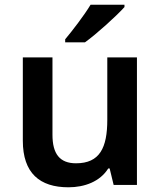

<svg xmlns="http://www.w3.org/2000/svg" viewBox="-20 -786 682 816"><path d="M509 -756V-766H365C338 -721 288 -656 257 -619V-606H341C390 -641 476 -719 509 -756ZM562 -542H436V-277C436 -158 404 -92 303 -92C234 -92 203 -132 203 -213V-542H77V-188C77 -50 149 10 271 10C339 10 405 -14 440 -70H446L463 0H562Z"/></svg>

Font: Noto Sans Bengali SemiBold
Style: Regular
Weight: 600
Designer: Jelle Bosma - Monotype Design Team
Foundry: Monotype Imaging Inc.
Version: Version 2.003